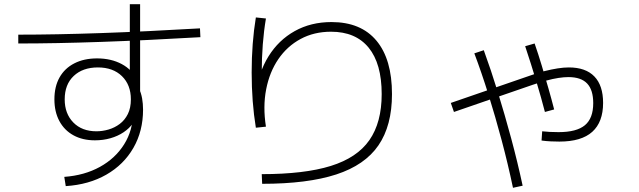

<svg xmlns="http://www.w3.org/2000/svg" viewBox="-20 -839 3040 914"><path d="M286 3Q382 -4 455.5 -44.5Q529 -85 571 -152Q613 -219 613 -303V-326L636 -308Q631 -278 613.5 -253Q596 -228 568.5 -209.5Q541 -191 506 -181Q471 -171 432 -171Q373 -171 329.5 -195Q286 -219 262.5 -263Q239 -307 239 -366Q239 -427 263.5 -470.5Q288 -514 334 -537.5Q380 -561 442 -561Q509 -561 559.5 -534Q610 -507 632 -458L598 -435V-819H647V-383L641 -420Q652 -396 656.5 -370.5Q661 -345 661 -317Q661 -215 615 -135Q569 -55 486 -7.5Q403 40 293 47ZM439 -214Q468 -214 497 -222.5Q526 -231 550 -249Q574 -267 588.5 -296Q603 -325 603 -366Q603 -435 560.5 -476.5Q518 -518 446 -518Q374 -518 331 -477.5Q288 -437 288 -366Q288 -298 329 -256Q370 -214 439 -214ZM67 -674Q422 -674 932 -704L934 -662Q421 -632 67 -632Z M1226 -10Q1429 -10 1554.5 -49Q1680 -88 1738.5 -172Q1797 -256 1797 -391Q1797 -536 1735 -612Q1673 -688 1556 -688Q1475 -688 1411 -653.5Q1347 -619 1305 -557.5Q1263 -496 1247 -413.5Q1231 -331 1246 -236L1198 -231Q1178 -353 1178 -494Q1178 -634 1198 -756L1246 -751Q1226 -633 1226 -493Q1226 -457 1227.5 -422Q1229 -387 1231 -353L1197 -389Q1210 -493 1258 -570.5Q1306 -648 1383 -691Q1460 -734 1558 -734Q1698 -734 1772 -645.5Q1846 -557 1846 -391Q1846 -241 1781.5 -147Q1717 -53 1580.5 -8.5Q1444 36 1228 36Z M2643 -165Q2625 -165 2602.5 -166Q2580 -167 2558 -170L2561 -214Q2577 -212 2597.5 -211Q2618 -210 2639 -210Q2725 -210 2764.5 -243Q2804 -276 2804 -348Q2804 -411 2775 -441.5Q2746 -472 2686 -472Q2665 -472 2638.5 -468Q2612 -464 2581 -455.5Q2550 -447 2515 -435L2141 -306L2126 -349L2500 -478Q2538 -492 2572 -500.5Q2606 -509 2635 -513.5Q2664 -518 2688 -518Q2768 -518 2809.5 -475Q2851 -432 2851 -349Q2851 -258 2799.5 -211.5Q2748 -165 2643 -165ZM2422 55Q2398 -59 2368 -171.5Q2338 -284 2305 -389.5Q2272 -495 2238 -585L2283 -600Q2317 -507 2350 -400Q2383 -293 2413.5 -180Q2444 -67 2468 45ZM2574 -306Q2557 -372 2532.5 -453.5Q2508 -535 2480 -619L2525 -632Q2543 -580 2559.5 -525Q2576 -470 2591 -417.5Q2606 -365 2618 -318Z"/></svg>

Font: M PLUS 2 Thin Light
Style: Regular
Weight: 300
Version: Version 1.001